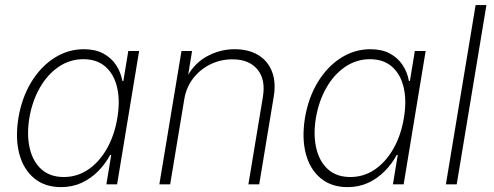

<svg xmlns="http://www.w3.org/2000/svg" viewBox="-20 -748 2004 779"><path d="M227.5 11.2Q162.1 11.2 118.7 -24.7Q75.2 -60.5 58.3 -123.8Q41.5 -187 54.7 -269.5Q68.4 -351.1 106.4 -414.1Q144.5 -477.1 200 -512.7Q255.4 -548.3 320.3 -548.3Q366.7 -548.3 398.9 -531Q431.2 -513.7 450.7 -484.4Q470.2 -455.1 476.6 -419.4H480.5L500.5 -541H544.4L455.1 0H411.6L431.2 -119.1H426.8Q407.7 -83.5 378.4 -53.7Q349.1 -23.9 311.3 -6.3Q273.4 11.2 227.5 11.2ZM238.8 -29.8Q293.9 -29.8 338.9 -60.8Q383.8 -91.8 414.3 -146Q444.8 -200.2 456.1 -269.5Q467.8 -338.9 455.3 -392.6Q442.9 -446.3 408.2 -477.1Q373.5 -507.8 318.4 -507.8Q263.2 -507.8 217.5 -476.6Q171.9 -445.3 141.4 -391.6Q110.8 -337.9 99.1 -269.5Q87.9 -201.2 100.6 -146.7Q113.3 -92.3 148.2 -61Q183.1 -29.8 238.8 -29.8Z M728 -347.2 670.4 0H626.5L716.3 -541H759.3L739.3 -418.9L730.5 -419.9Q761.2 -486.3 815.9 -517.3Q870.6 -548.3 932.1 -548.3Q988.3 -548.3 1027.3 -524.9Q1066.4 -501.5 1083.5 -457.8Q1100.6 -414.1 1090.3 -354L1031.7 0H987.8L1046.4 -353.5Q1058.6 -424.8 1024.7 -466.1Q990.7 -507.3 922.9 -507.3Q875.5 -507.3 834.2 -487.3Q793 -467.3 764.6 -431.2Q736.3 -395 728 -347.2Z M1390.1 11.2Q1324.7 11.2 1281.2 -24.7Q1237.8 -60.5 1220.9 -123.8Q1204.1 -187 1217.3 -269.5Q1231 -351.1 1269 -414.1Q1307.1 -477.1 1362.5 -512.7Q1418 -548.3 1482.9 -548.3Q1529.3 -548.3 1561.5 -531Q1593.8 -513.7 1613.3 -484.4Q1632.8 -455.1 1639.2 -419.4H1643.1L1663.1 -541H1707L1617.7 0H1574.2L1593.8 -119.1H1589.4Q1570.3 -83.5 1541 -53.7Q1511.7 -23.9 1473.9 -6.3Q1436 11.2 1390.1 11.2ZM1401.4 -29.8Q1456.5 -29.8 1501.5 -60.8Q1546.4 -91.8 1576.9 -146Q1607.4 -200.2 1618.7 -269.5Q1630.4 -338.9 1617.9 -392.6Q1605.5 -446.3 1570.8 -477.1Q1536.1 -507.8 1481 -507.8Q1425.8 -507.8 1380.1 -476.6Q1334.5 -445.3 1304 -391.6Q1273.4 -337.9 1261.7 -269.5Q1250.5 -201.2 1263.2 -146.7Q1275.9 -92.3 1310.8 -61Q1345.7 -29.8 1401.4 -29.8Z M1953.6 -727.5 1833 0H1789.1L1909.7 -727.5Z"/></svg>

Font: Inter 17pt ExtraLight
Style: Italic
Weight: 250
Italic angle: -9.3988°
Version: Version 4.001;git-66647c0bb